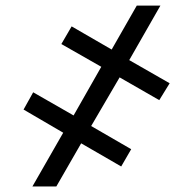

<svg xmlns="http://www.w3.org/2000/svg" viewBox="-20 -675 698 695"><path d="M310 -218.8 454.9 -134.9 418.7 -72.4 273.8 -156.2 183.9 0H97.3L208.8 -194.6L65.3 -278.4L100.1 -340.9L246.4 -257.1L346.6 -433.2L202.1 -515.6L239.3 -579.5L384.2 -495.7L475.1 -654.8H560.7L447.8 -457.4L594.1 -373.6L556.5 -312.5L413 -394.9Z"/></svg>

Font: Interop SemBd
Style: Regular
Weight: 600
Designer: Rasmus Andersson, Google, Jang Haemin
Foundry: jhaemin
Version: Version 1.008